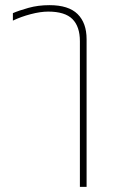

<svg xmlns="http://www.w3.org/2000/svg" viewBox="-20 -545 448 745"><path d="M290 180V-385Q290 -442 261 -471Q232 -500 167 -500Q137 -500 99 -490Q61 -480 30 -465V-494Q53 -504 90.5 -514.5Q128 -525 172 -525Q246 -525 281 -490.5Q316 -456 316 -393V180Z"/></svg>

Font: Noto Sans Thai UI Thin
Style: Regular
Weight: 100
Designer: Monotype Design Team
Foundry: Monotype Imaging Inc.
Version: Version 2.000